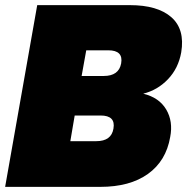

<svg xmlns="http://www.w3.org/2000/svg" viewBox="-20 -728 729 748"><path d="M422 -227Q431 -278 372 -278H271L254 -178H355Q414 -178 422 -227ZM452 -481Q461 -532 402 -532H316L298 -432H384Q443 -432 452 -481ZM643 -194Q627 -101 556.5 -50.5Q486 0 371 0H0L125 -708H486Q594 -708 647.5 -661Q701 -614 686 -524Q675 -462 634.5 -419.5Q594 -377 538 -363Q600 -348 627.5 -301.5Q655 -255 643 -194Z"/></svg>

Font: Poppins Black
Style: Italic
Weight: 900
Italic angle: -10°
Designer: Ninad Kale (Devanagari), Jonny Pinhorn (Latin)
Foundry: Indian Type Foundry
Version: Version 3.200;PS 1.000;hotconv 16.6.54;makeotf.lib2.5.65590